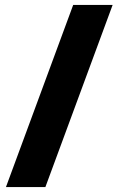

<svg xmlns="http://www.w3.org/2000/svg" viewBox="-20 -744 476 774"><path d="M434 -724H275L4 10H163Z"/></svg>

Font: Noto Sans Arabic UI SmCn Bk
Style: Regular
Weight: 900
Width: 4
Designer: Monotype Design Team, Nadine Chahine and Nizar Qandah
Foundry: Monotype Imaging Inc.
Version: Version 2.010